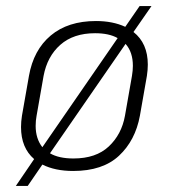

<svg xmlns="http://www.w3.org/2000/svg" viewBox="-20 -550 553 630"><path d="M465 -338Q465 -321 462 -301L439 -170Q424 -89 370.5 -39Q317 11 220 11Q161 11 119 -10L71 60H32L92 -28Q49 -65 49 -133Q49 -151 52 -170L75 -301Q90 -386 146.5 -433.5Q203 -481 295 -481Q350 -481 391 -462L438 -530H477L418 -445Q465 -408 465 -338ZM97 -137Q97 -95 119 -67L366 -425Q338 -441 292 -441Q221 -441 178 -403Q135 -365 123 -301L100 -170Q97 -154 97 -137ZM416 -334Q416 -379 392 -406L144 -47Q173 -30 221 -30Q295 -30 337 -69.5Q379 -109 390 -170L413 -301Q416 -319 416 -334Z"/></svg>

Font: KoHo Light
Style: Italic
Weight: 300
Italic angle: -10°
Version: Version 1.000; ttfautohint (v1.6)